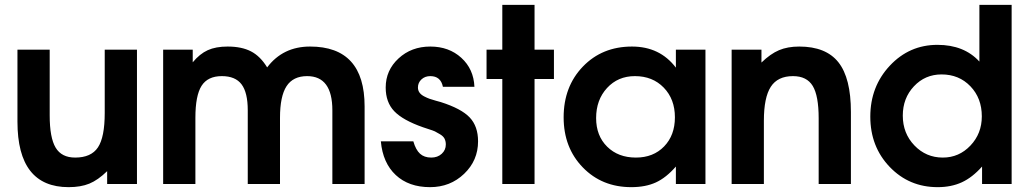

<svg xmlns="http://www.w3.org/2000/svg" viewBox="-20 -759 4247 792"><path d="M422 0V-53Q384 -16 348.5 -1.5Q313 13 263 13Q52 13 52 -257V-554H185V-283Q185 -191 209.5 -150Q234 -109 290 -109Q356 -109 384 -151Q412 -193 412 -293V-554H545V0Z M653 0V-554H775V-502Q804 -537 837 -552Q870 -567 919 -567Q977 -567 1015.5 -547Q1054 -527 1082 -481Q1147 -567 1259 -567Q1484 -567 1484 -320V0H1351V-304Q1351 -445 1247 -445Q1189 -445 1162 -403.5Q1135 -362 1135 -273V0H1002V-304Q1002 -377 976.5 -411Q951 -445 895 -445Q837 -445 811.5 -405Q786 -365 786 -273V0Z M1551 -176H1685Q1695 -141 1712.5 -125Q1730 -109 1759 -109Q1785 -109 1802 -124.5Q1819 -140 1819 -163Q1819 -176 1814 -186.5Q1809 -197 1794.5 -205.5Q1780 -214 1774 -217Q1768 -220 1746 -227L1725 -234Q1642 -263 1606.5 -300Q1571 -337 1571 -398Q1571 -469 1624 -518Q1677 -567 1755 -567Q1832 -567 1883 -520.5Q1934 -474 1937 -401H1807Q1798 -445 1755 -445Q1733 -445 1718.5 -431.5Q1704 -418 1704 -398Q1704 -386 1710.5 -377Q1717 -368 1729.5 -361.5Q1742 -355 1752 -351.5Q1762 -348 1778 -343.5Q1794 -339 1798 -338Q1883 -311 1917.5 -274.5Q1952 -238 1952 -176Q1952 -97 1894.5 -42Q1837 13 1754 13Q1666 13 1612.5 -37Q1559 -87 1551 -176Z M2052 0V-433H1987V-554H2052V-739H2185V-554H2265V-433H2185V0Z M2305 -275Q2305 -402 2384.5 -484.5Q2464 -567 2587 -567Q2702 -567 2768 -480V-554H2890V0H2768V-72Q2728 -26 2685.5 -6.5Q2643 13 2584 13Q2463 13 2384 -68.5Q2305 -150 2305 -275ZM2439 -272Q2439 -199 2484.5 -154Q2530 -109 2603 -109Q2675 -109 2719.5 -155Q2764 -201 2764 -275Q2764 -350 2718 -397.5Q2672 -445 2599 -445Q2529 -445 2484 -396Q2439 -347 2439 -272Z M2998 0V-554H3121V-501Q3158 -537 3193.5 -552Q3229 -567 3277 -567Q3387 -567 3438.5 -502Q3490 -437 3490 -297V0H3357V-271Q3357 -364 3332.5 -404.5Q3308 -445 3251 -445Q3188 -445 3159.5 -401Q3131 -357 3131 -261V0Z M3847 -574Q3957 -574 4020 -505V-739H4153V0H4031V-72Q3991 -27 3947.5 -7Q3904 13 3848 13Q3730 13 3650 -70.5Q3570 -154 3570 -278Q3570 -402 3650.5 -488Q3731 -574 3847 -574ZM3704 -282Q3704 -209 3752 -159Q3800 -109 3869 -109Q3936 -109 3983 -158.5Q4030 -208 4030 -279Q4030 -354 3983 -403Q3936 -452 3864 -452Q3796 -452 3750 -403Q3704 -354 3704 -282Z"/></svg>

Font: Involve
Style: Bold
Weight: 700
Designer: Stefan Peev
Foundry: Context Ltd.
Version: Version 1.001